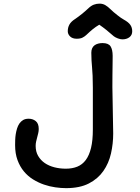

<svg xmlns="http://www.w3.org/2000/svg" viewBox="-20 -1001 756 1036"><path d="M61.5 0ZM61.5 -218.3Q61.5 -230.5 62 -245.8Q62.5 -261.2 64.9 -276.9Q67.4 -292.5 72 -307.6Q76.7 -322.8 84.7 -334.5Q92.8 -346.2 104.7 -353.3Q116.7 -360.4 134.3 -360.4Q157.2 -360.4 173.1 -347.4Q189 -334.5 189 -305.2Q189 -293.5 186.3 -282.5Q183.6 -271.5 180.7 -260.3Q177.7 -249 175 -237.5Q172.4 -226.1 172.4 -213.9Q172.4 -182.6 185.8 -159.7Q199.2 -136.7 221.4 -121.3Q243.7 -106 273.2 -98.4Q302.7 -90.8 335 -90.8Q370.1 -90.8 397.2 -101.8Q424.3 -112.8 442.9 -137.7Q461.4 -162.6 471.2 -202.9Q481 -243.2 481 -302.2V-528.3Q481 -567.4 479.7 -592.3Q478.5 -617.2 476.8 -636.7Q475.1 -656.2 473.9 -674.1Q472.7 -691.9 472.7 -716.3Q472.7 -730.5 477.3 -740.5Q481.9 -750.5 490.2 -756.6Q498.5 -762.7 509.5 -765.6Q520.5 -768.6 533.2 -768.6Q565.4 -768.6 576.7 -750.7Q587.9 -732.9 587.9 -699.7Q587.9 -681.2 587.6 -666.7Q587.4 -652.3 587.2 -634.8Q586.9 -617.2 586.7 -593Q586.4 -568.8 586.4 -530.8L590.8 -280.8Q590.8 -225.6 578.9 -172.9Q566.9 -120.1 537.8 -78.4Q508.8 -36.6 459.7 -11.2Q410.6 14.2 336.4 14.2Q309.6 14.2 278.6 9.8Q247.6 5.4 217 -5.1Q186.5 -15.6 158.4 -33Q130.4 -50.3 108.9 -76.2Q87.4 -102.1 74.5 -137.2Q61.5 -172.4 61.5 -218.3ZM393.6 -792Q371.1 -792 358.4 -804.2Q345.7 -816.4 345.7 -832.5Q345.7 -852.5 354.5 -868.4Q363.3 -884.3 383.8 -897.5Q392.6 -903.3 402.3 -910.6Q412.1 -918 421.6 -925.5Q431.2 -933.1 439.7 -940.7Q448.2 -948.2 455.1 -954.6Q471.2 -970.2 486.1 -975.8Q501 -981.4 517.1 -981.4Q534.2 -981.4 548.1 -973.4Q562 -965.3 576.2 -951.2Q583.5 -943.8 593.3 -935.5Q603 -927.2 613 -919.4Q623 -911.6 632.3 -905Q641.6 -898.4 647.5 -895.5Q673.3 -881.3 683.3 -866.7Q693.4 -852.1 693.4 -832Q693.4 -811.5 678.2 -800Q663.1 -788.6 640.1 -788.6Q635.3 -788.6 628.9 -790Q622.6 -791.5 616.2 -793.7Q609.9 -795.9 604 -799.1Q598.1 -802.2 594.2 -805.2Q582.5 -814.9 573 -823.2Q563.5 -831.5 554.2 -839.1Q544.9 -846.7 535.6 -853.5Q526.4 -860.4 515.6 -867.7Q505.9 -861.8 497.6 -856.2Q489.3 -850.6 481.2 -844Q473.1 -837.4 464.4 -829.6Q455.6 -821.8 444.8 -811.5Q436.5 -803.7 425 -797.9Q413.6 -792 393.6 -792Z"/></svg>

Font: Autour One
Style: Regular
Weight: 400
Version: Version 1.007; ttfautohint (v0.92) -l 24 -r 24 -G 200 -x 7 -